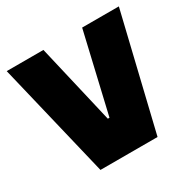

<svg xmlns="http://www.w3.org/2000/svg" viewBox="-142 -766 905 906"><g transform="rotate(-30 310.5 -312.5)"><path d="M5 -625H205L306 -192H315L416 -625H616L466 0H155Z"/></g></svg>

Font: Changa ExtraLight ExtraBold
Style: Regular
Weight: 800
Version: Version 3.002; ttfautohint (v1.8.2)